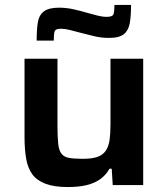

<svg xmlns="http://www.w3.org/2000/svg" viewBox="-20 -747 677 775"><path d="M254 8Q198 8 163 -5.5Q128 -19 110 -44Q92 -69 85.5 -107Q79 -145 79 -194V-510H212V-240Q212 -194 215 -166.5Q218 -139 228.5 -126Q239 -113 259.5 -109.5Q280 -106 315 -106Q352 -106 374 -114Q396 -122 407.5 -139.5Q419 -157 422.5 -183.5Q426 -210 426 -247V-510H558V0H435L431 -66H422Q408 -41 385.5 -24.5Q363 -8 330.5 0Q298 8 254 8ZM128 -583Q128 -626 132.5 -655.5Q137 -685 156.5 -700.5Q176 -716 218 -716Q248 -716 277 -709.5Q306 -703 333 -695Q355 -689 374 -684Q393 -679 411 -679Q434 -679 438 -689.5Q442 -700 442 -727H509Q509 -684 504 -654.5Q499 -625 480.5 -609.5Q462 -594 420 -594Q388 -594 360 -601Q332 -608 304 -615Q282 -621 262 -626Q242 -631 226 -631Q204 -631 200.5 -620.5Q197 -610 197 -583Z"/></svg>

Font: Saira SemiExpanded SemiBold
Style: Regular
Weight: 600
Width: 6
Designer: Hector Gatti with collaboration of the Omnibus-Type team
Foundry: Omnibus-Type
Version: Version 1.101